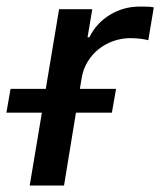

<svg xmlns="http://www.w3.org/2000/svg" viewBox="-66 -574 496 594"><path d="M-46.2 -225.5 -33.4 -299H75.6L116.8 -545.5H219.5L204.9 -458.8H210.6Q221.2 -480.8 237.6 -498.4Q253.9 -516 274.1 -528.2Q294.4 -540.5 317.5 -547.1Q340.6 -553.6 365.1 -553.6H373.9Q383.2 -553.6 393.1 -553.3Q403.1 -552.9 409.8 -551.1L392.8 -449.6Q389.6 -450.6 383.9 -451.7Q378.2 -452.8 370.7 -453.8Q363.3 -454.9 354.8 -455.4Q346.2 -456 337.7 -456Q310.4 -456 285 -447.1Q259.6 -438.2 239.3 -422.1Q219.1 -405.9 205.3 -383.3Q191.4 -360.8 186.8 -333.1L181.1 -299H293L280.2 -225.5H169L132.1 0H25.9L63.6 -225.5Z"/></svg>

Font: Inter P Medium
Style: Italic
Weight: 500
Italic angle: 9.39999°
Designer: Rasmus Andersson
Foundry: rsms
Version: Version 3.018;git-588b23468